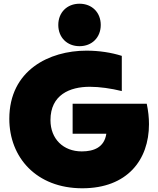

<svg xmlns="http://www.w3.org/2000/svg" viewBox="-20 -995 850 1031"><path d="M422 16C663 16 780 -136 780 -328C780 -364 776 -400 768 -438H370V-277H551C540 -203 483 -182 419 -182C320 -182 251 -249 251 -350C251 -486 355 -529 462 -529C515 -529 577 -520 634 -506V-695C577 -713 512 -723 444 -723C245 -723 30 -618 30 -357C30 -149 176 16 422 16ZM407 -747C474 -747 521 -794 521 -861C521 -928 474 -975 407 -975C340 -975 293 -928 293 -861C293 -794 340 -747 407 -747Z"/></svg>

Font: Chess Sans Black
Style: Regular
Weight: 900
Designer: Wolf Bōese
Foundry: Wolf Bōese
Version: Version 7.223;Glyphs 3.3 (3306)